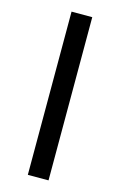

<svg xmlns="http://www.w3.org/2000/svg" viewBox="-114 -783 522 833"><g transform="rotate(15 146.5 -366.5)"><path d="M100 0H193V-733H100Z"/></g></svg>

Font: Noto Sans Japanese Regular
Style: Regular
Weight: 400
Designer: Ryoko NISHIZUKA (kana & ideographs); Paul D. Hunt (Latin, Greek & Cyrillic); Wenlong ZHANG (bopomofo); Sandoll Communica
Foundry: Adobe Systems Incorporated
Version: Version 1.000;PS 1;hotconv 1.0.78;makeotf.lib2.5.61930